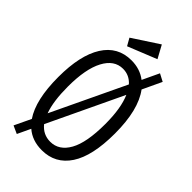

<svg xmlns="http://www.w3.org/2000/svg" viewBox="-257 -856 964 964"><g transform="rotate(45 225.0 -374.5)"><path d="M79 42 37 23 79 -65Q24 -146 24 -308Q24 -462 76 -544.5Q128 -627 225 -627Q286 -627 330 -593L372 -682L412 -661L364 -559Q426 -476 426 -308Q426 -149 373.5 -69Q321 11 225 11Q157 11 112 -28ZM92 -308Q92 -204 115 -141L301 -532Q270 -567 225 -567Q163 -567 127.5 -500Q92 -433 92 -308ZM225 -49Q287 -49 322.5 -112.5Q358 -176 358 -308Q358 -420 329 -486L141 -90Q174 -49 225 -49ZM159 -661 137 -700 276 -791 313 -723Z"/></g></svg>

Font: Inconsolata SemiCondensed
Style: Regular
Weight: 400
Width: 4
Monospace: yes
Designer: Raph Levien, Cyreal, Brenton Simpson
Foundry: Raph Levien, Cyreal, Google
Version: Version 3.000; ttfautohint (v1.8.2.53-6de2)